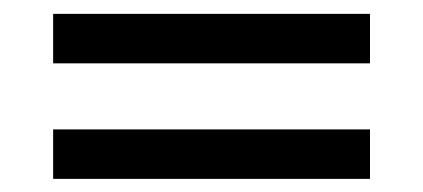

<svg xmlns="http://www.w3.org/2000/svg" viewBox="-20 -499 626 284"><path d="M58.6 -478.5H527.3V-405.3H58.6ZM58.6 -307.6H527.3V-234.4H58.6Z"/></svg>

Font: Andika Afr
Style: Regular
Weight: 400
Designer: Victor Gaultney, Annie Olsen, Julie Remington, Don Collingsworth, Eric Hays, Becca Hirsbrunner
Foundry: SIL International
Version: Version 5.000